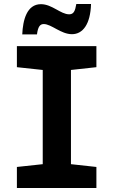

<svg xmlns="http://www.w3.org/2000/svg" viewBox="-20 -946 570 966"><path d="M92 -773H166C171 -811 181 -825 200 -825C239 -825 286 -774 342 -774C396 -774 435 -823 438 -926H364C358 -891 351 -874 328 -874C285 -874 242 -925 186 -925C115 -925 95 -845 92 -773ZM65 0H465V-106L337 -120V-594L465 -608V-714H65V-608L195 -594V-120L65 -106Z"/></svg>

Font: Noto Sans Mono Condensed ExtraBold
Style: Regular
Weight: 800
Width: 3
Designer: Monotype Design Team
Foundry: Monotype Imaging Inc.
Version: Version 2.014